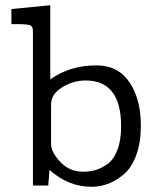

<svg xmlns="http://www.w3.org/2000/svg" viewBox="-20 -715 601 740"><path d="M23.9 -622.1V-680.2L173.8 -694.8V-409.2Q249.5 -462.9 351.1 -462.9Q352.1 -462.9 353 -462.9Q435.1 -462.9 479 -397.9Q522.9 -333 522.9 -231Q522.9 -166 505.4 -117.9Q487.8 -69.8 458.5 -44.4Q429.2 -19 397.7 -7.1Q366.2 4.9 333 4.9Q243.2 4.9 170.9 -60.1L166 0H106.9V-594.2Q106.9 -612.3 97.4 -617.2Q87.9 -622.1 43 -622.1ZM176.8 -159.2Q176.8 -129.4 211.9 -91.3Q247.1 -53.2 300.8 -53.2Q324.7 -53.2 346.4 -59.1Q368.2 -64.9 392.6 -81.5Q417 -98.1 431.9 -135.5Q446.8 -172.9 446.8 -228Q446.8 -404.8 310.1 -404.8Q262.2 -404.8 219.5 -378.4Q176.8 -352.1 176.8 -312Z"/></svg>

Font: CMU Concrete
Style: Roman
Weight: 500
Version: Version 0.7.0